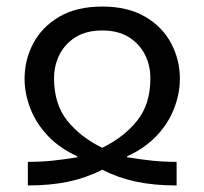

<svg xmlns="http://www.w3.org/2000/svg" viewBox="-20 -566 624 586"><path d="M65 0V-72Q105 -72 139 -75.5Q173 -79 216 -86V-89Q163 -113 127 -150.5Q91 -188 73 -234Q55 -280 55 -326Q55 -383 81.5 -433.5Q108 -484 161 -515Q214 -546 292 -546Q370 -546 423 -515Q476 -484 502.5 -433.5Q529 -383 529 -326Q529 -280 511 -234Q493 -188 457 -150.5Q421 -113 368 -89V-86Q412 -79 445.5 -75.5Q479 -72 519 -72V0Q450 0 395.5 -11.5Q341 -23 292 -48Q243 -23 188.5 -11.5Q134 0 65 0ZM292 -115Q358 -147 398.5 -197.5Q439 -248 439 -327Q439 -367 422 -400Q405 -433 372.5 -453Q340 -473 292 -473Q244 -473 211.5 -453Q179 -433 162 -400Q145 -367 145 -327Q145 -248 185.5 -197.5Q226 -147 292 -115Z"/></svg>

Font: Go Noto Kurrent-Regular
Style: Regular
Weight: 400
Designer: Monotype Design Team
Foundry: Monotype Imaging Inc.
Version: Version 2.012; ttfautohint (v1.8.4.7-5d5b)